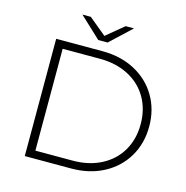

<svg xmlns="http://www.w3.org/2000/svg" viewBox="-124 -990 1073 1107"><g transform="rotate(15 413.0 -437.0)"><path d="M122 -700H399Q508 -700 592.5 -655Q677 -610 724 -530.5Q771 -451 771 -350Q771 -249 724 -169.5Q677 -90 592.5 -45Q508 0 399 0H122ZM720 -350Q720 -439 680 -508Q640 -577 566 -615.5Q492 -654 395 -654H173V-46H395Q492 -46 566 -84.5Q640 -123 680 -192Q720 -261 720 -350ZM232 -874H282L386 -788L490 -874H540L414 -756H358Z"/></g></svg>

Font: Goldbeck Next Light
Style: Regular
Weight: 300
Designer: Julieta Ulanovsky
Foundry: Julieta Ulanovsky
Version: Version 7.200